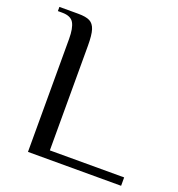

<svg xmlns="http://www.w3.org/2000/svg" viewBox="-122 -761 801 862"><g transform="rotate(20 279.0 -330.0)"><path d="M106 -540Q106 -591 92 -615.5Q78 -640 36 -640H16V-660H106Q143 -660 161.5 -650.5Q180 -641 188 -616Q196 -591 196 -540V-40H551V0H106Z"/></g></svg>

Font: El Messiri
Style: Regular
Weight: 400
Designer: Mohamed Gaber
Foundry: Kief Type Foundry
Version: Version 2.006